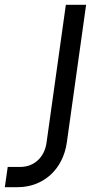

<svg xmlns="http://www.w3.org/2000/svg" viewBox="-42 -770 390 796"><path d="M-22 6H31C137 6 219 -67 235 -179L315 -750H231L151 -179C143 -118 99 -78 43 -78H-10Z"/></svg>

Font: Mohave
Style: Italic
Weight: 400
Italic angle: -8°
Designer: Gumpita Rahayu
Foundry: Tokotype
Version: Version 2.002;PS 002.002;hotconv 1.0.88;makeotf.lib2.5.64775